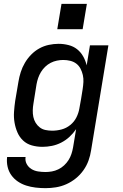

<svg xmlns="http://www.w3.org/2000/svg" viewBox="-20 -756 640 999"><path d="M217 223Q191 223 165.5 220Q140 217 116.5 209.5Q93 202 73 188.5Q53 175 39 155.5Q25 136 19.5 111.5Q14 87 17 61H113Q110 81 119 97.5Q128 114 143.5 123.5Q159 133 178 136Q197 139 217 139Q233 139 250 136Q267 133 283.5 125Q300 117 313.5 104.5Q327 92 336.5 77Q346 62 351.5 45.5Q357 29 360 12L376 -84Q361 -62 341.5 -44Q322 -26 298.5 -14Q275 -2 250 3Q225 8 201 8Q172 8 145.5 0.5Q119 -7 100 -25Q81 -43 70.5 -67.5Q60 -92 55.5 -119Q51 -146 53 -174.5Q55 -203 59 -231L76 -331Q80 -356 88 -381Q96 -406 109.5 -429Q123 -452 142 -471.5Q161 -491 184.5 -504Q208 -517 234 -522.5Q260 -528 285 -528Q311 -528 336.5 -521.5Q362 -515 381 -500Q400 -485 412.5 -463Q425 -441 431 -416L448 -520H544L454 26Q450 53 440.5 79.5Q431 106 414 130Q397 154 374 172.5Q351 191 325 202.5Q299 214 271.5 218.5Q244 223 217 223ZM252 -76Q276 -76 300.5 -82.5Q325 -89 345.5 -105.5Q366 -122 377.5 -145Q389 -168 393 -192Q398 -217 402 -242Q406 -267 410 -292Q413 -311 414 -329.5Q415 -348 411 -365.5Q407 -383 399 -398.5Q391 -414 377.5 -424.5Q364 -435 346 -439.5Q328 -444 309 -444Q293 -444 276 -440.5Q259 -437 243.5 -429Q228 -421 215 -408.5Q202 -396 193 -381Q184 -366 178.5 -350Q173 -334 170 -317L154 -217Q151 -200 150.5 -182Q150 -164 153.5 -147.5Q157 -131 165.5 -117Q174 -103 187 -93Q200 -83 217 -79.5Q234 -76 252 -76ZM278 -604 300 -736H432L410 -604Z"/></svg>

Font: Iosevka SS04 Md Ex Obl
Style: Regular
Weight: 500
Width: 7
Italic angle: -9°
Monospace: yes
Designer: Belleve Invis
Foundry: Belleve Invis
Version: Version 19.0.0; ttfautohint (v1.8.4)